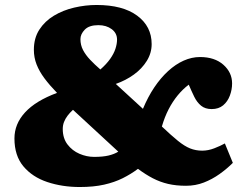

<svg xmlns="http://www.w3.org/2000/svg" viewBox="-20 -737 988 771"><path d="M300 14Q230 14 170 -6Q110 -26 74 -69Q38 -112 38 -181Q38 -210 48.5 -236Q59 -262 80.5 -285.5Q102 -309 134 -328.5Q166 -348 209 -364Q179 -395 158.5 -422.5Q138 -450 127 -478Q116 -506 116 -537Q116 -584 138 -618Q160 -652 196.5 -674Q233 -696 278 -706.5Q323 -717 368 -717Q473 -717 531 -674Q589 -631 589 -560Q589 -524 569.5 -492.5Q550 -461 517.5 -437.5Q485 -414 445 -400L554 -300Q574 -348 599.5 -386Q625 -424 655 -451.5Q685 -479 717.5 -493.5Q750 -508 783 -508Q842 -508 877 -477Q912 -446 912 -402Q912 -377 903 -353Q894 -329 876 -314Q858 -299 830 -299Q804 -299 787.5 -312.5Q771 -326 760 -348.5Q749 -371 738 -397Q714 -379 693.5 -354Q673 -329 657 -298Q641 -267 630 -229Q668 -193 694.5 -171.5Q721 -150 743.5 -141Q766 -132 792 -132Q816 -132 840.5 -141.5Q865 -151 883 -161L915 -83Q891 -59 861.5 -38Q832 -17 798.5 -4Q765 9 727 9Q687 9 655 1.5Q623 -6 594 -21Q565 -36 534 -59Q506 -38 473 -21.5Q440 -5 398 4.5Q356 14 300 14ZM358 -107Q393 -107 416 -112.5Q439 -118 455 -128L273 -296Q260 -284 251 -272Q242 -260 237 -247Q232 -234 232 -219Q232 -182 251 -157Q270 -132 299 -119.5Q328 -107 358 -107ZM383 -458Q407 -479 422 -500Q437 -521 443.5 -541Q450 -561 450 -578Q450 -604 428.5 -620Q407 -636 375 -636Q338 -636 320.5 -618Q303 -600 303 -580Q303 -556 313.5 -536Q324 -516 342 -497Q360 -478 383 -458Z"/></svg>

Font: Literata Variable Black
Style: Regular
Weight: 900
Designer: Latin by Veronika Burian and Jose Scaglione. Greek by Irene Vlachou. Cyrillic by Vera Evstafieva.
Foundry: TypeTogether
Version: Version 3.021